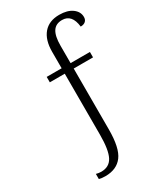

<svg xmlns="http://www.w3.org/2000/svg" viewBox="-235 -809 963 1135"><g transform="rotate(-30 246.5 -241.5)"><path d="M90 235V200Q108 205 125 205Q180 205 203.5 160Q227 115 227 11V-405H125V-442H227V-554Q227 -635 264.5 -679Q302 -723 372 -723Q428 -723 460.5 -699Q493 -675 493 -639Q493 -620 481 -609.5Q469 -599 448 -599Q438 -688 371 -688Q328 -688 308 -657Q288 -626 288 -561V-442H420V-405H288V10Q288 137 249 188.5Q210 240 133 240Q107 240 90 235Z"/></g></svg>

Font: Noto Serif NarrowLight
Style: Regular
Weight: 300
Width: 4
Designer: Monotype Design Team
Foundry: Monotype Imaging Inc.
Version: Version 1.001